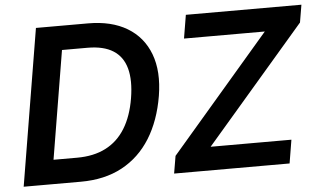

<svg xmlns="http://www.w3.org/2000/svg" viewBox="-51 -808 1481 889"><g transform="rotate(-5 689.5 -364.0)"><path d="M290 0H86.4L105 -112.3H282.2Q359.9 -112.3 415.8 -140.9Q471.7 -169.4 506.6 -225.8Q541.5 -282.2 555.2 -364.7Q568.8 -447.3 553.7 -502.9Q538.6 -558.6 494.1 -586.9Q449.7 -615.2 374.5 -615.2H185.1L203.6 -727.5H387.2Q495.6 -727.5 568.6 -683.8Q641.6 -640.1 672.4 -558.6Q703.1 -477.1 684.6 -364.3Q665.5 -250.5 614.5 -168.9Q563.5 -87.4 482.2 -43.7Q400.9 0 290 0ZM274.9 -727.5 154.3 0H24.4L145 -727.5ZM723.6 0 737.3 -81.1 1199.2 -618.7H823.7L841.8 -727.5H1378.9L1365.2 -646L902.8 -108.9H1278.3L1260.3 0Z"/></g></svg>

Font: Inter 20pt SemiBold
Style: Italic
Weight: 600
Italic angle: -9.3988°
Version: Version 4.001;git-66647c0bb